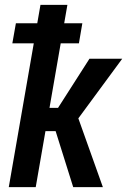

<svg xmlns="http://www.w3.org/2000/svg" viewBox="-20 -770 523 790"><path d="M257.3 -750 127 0H16.1L146.5 -750ZM482.9 -528.3 263.7 -230.5H134.8L121.1 -326.2H218.8L348.1 -528.3ZM281.2 0 202.1 -252 285.2 -331.1 403.3 0ZM318.8 -674.3 304.7 -591.8H30.8L45.4 -674.3Z"/></svg>

Font: Roboto Condensed Medium
Style: Italic
Weight: 500
Italic angle: -12°
Designer: Christian Robertson
Foundry: Google
Version: Version 3.0; 2020